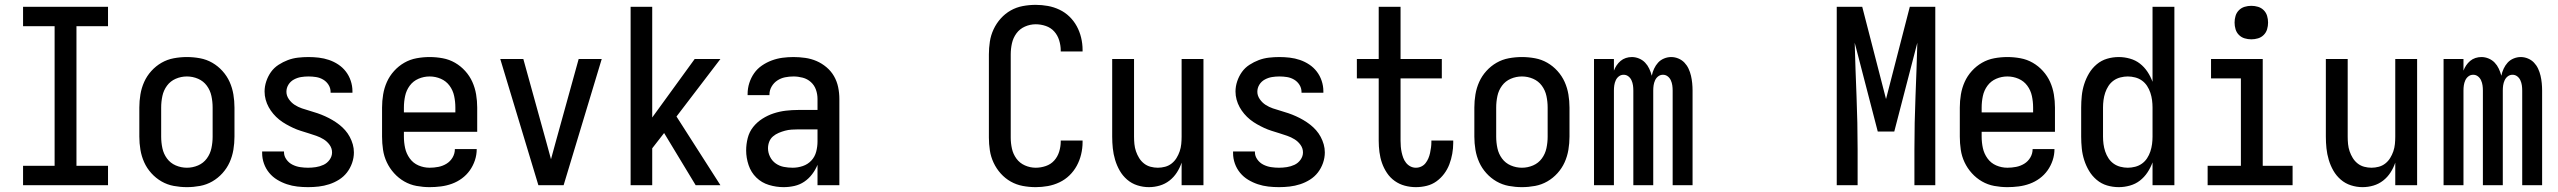

<svg xmlns="http://www.w3.org/2000/svg" viewBox="-20 -763 10540 791"><path d="M75 0V-80H205V-655H75V-735H425V-655H295V-80H425V0Z M750 8Q723 8 696 3Q669 -2 645.5 -15.5Q622 -29 603.5 -49.5Q585 -70 574 -94.5Q563 -119 558.5 -146Q554 -173 554 -200V-320Q554 -347 558.5 -374Q563 -401 574 -425.5Q585 -450 603.5 -470.5Q622 -491 645.5 -504.5Q669 -518 696 -523Q723 -528 750 -528Q777 -528 804 -523Q831 -518 854.5 -504.5Q878 -491 896.5 -470.5Q915 -450 926 -425.5Q937 -401 941.5 -374Q946 -347 946 -320V-200Q946 -173 941.5 -146Q937 -119 926 -94.5Q915 -70 896.5 -49.5Q878 -29 854.5 -15.5Q831 -2 804 3Q777 8 750 8ZM750 -72Q774 -72 796 -81.5Q818 -91 832 -110Q846 -129 851 -152.5Q856 -176 856 -200V-320Q856 -344 851 -367.5Q846 -391 832 -410Q818 -429 796 -438.5Q774 -448 750 -448Q726 -448 704 -438.5Q682 -429 668 -410Q654 -391 649 -367.5Q644 -344 644 -320V-200Q644 -176 649 -152.5Q654 -129 668 -110Q682 -91 704 -81.5Q726 -72 750 -72Z M1249 8Q1227 8 1205 5.5Q1183 3 1162 -4Q1141 -11 1122 -22.5Q1103 -34 1089 -51Q1075 -68 1067.5 -89Q1060 -110 1060 -132V-139H1150V-136Q1150 -120 1160 -106Q1170 -92 1185 -84.5Q1200 -77 1216.5 -74.5Q1233 -72 1249 -72Q1265 -72 1281.5 -74.5Q1298 -77 1313 -84Q1328 -91 1338 -105Q1348 -119 1348 -135Q1348 -152 1338 -166Q1328 -180 1313.5 -189Q1299 -198 1283 -203.5Q1267 -209 1251 -214Q1235 -219 1219 -224Q1203 -229 1188 -236Q1173 -243 1158 -251.5Q1143 -260 1130 -270.5Q1117 -281 1106 -294Q1095 -307 1087 -321.5Q1079 -336 1074.5 -352.5Q1070 -369 1070 -386Q1070 -407 1077 -428Q1084 -449 1096.5 -466.5Q1109 -484 1127.5 -496Q1146 -508 1166 -515.5Q1186 -523 1207.5 -525.5Q1229 -528 1251 -528Q1272 -528 1293.5 -525.5Q1315 -523 1335.5 -516Q1356 -509 1374 -497Q1392 -485 1405 -468Q1418 -451 1425 -430Q1432 -409 1432 -388V-381H1342V-384Q1342 -400 1333.5 -413.5Q1325 -427 1311.5 -435Q1298 -443 1282.5 -445.5Q1267 -448 1251 -448Q1235 -448 1220 -445.5Q1205 -443 1191 -435.5Q1177 -428 1168.5 -414.5Q1160 -401 1160 -385Q1160 -369 1170 -354.5Q1180 -340 1194 -331Q1208 -322 1224 -316.5Q1240 -311 1256 -306.5Q1272 -302 1288 -296.5Q1304 -291 1319.5 -284Q1335 -277 1349.5 -268.5Q1364 -260 1377.5 -249.5Q1391 -239 1402 -226.5Q1413 -214 1421 -199Q1429 -184 1433.5 -168Q1438 -152 1438 -135Q1438 -113 1430.5 -91.5Q1423 -70 1409.5 -52.5Q1396 -35 1377 -23Q1358 -11 1336.5 -4Q1315 3 1293 5.5Q1271 8 1249 8Z M1750 8Q1723 8 1696 3Q1669 -2 1645.5 -15.5Q1622 -29 1603.5 -49.5Q1585 -70 1573.5 -94.5Q1562 -119 1558 -146Q1554 -173 1554 -200V-320Q1554 -347 1558.5 -374Q1563 -401 1574 -425.5Q1585 -450 1603.5 -470.5Q1622 -491 1645.5 -504.5Q1669 -518 1696 -523Q1723 -528 1750 -528Q1777 -528 1804 -523Q1831 -518 1854.5 -504.5Q1878 -491 1896.5 -470.5Q1915 -450 1926 -425.5Q1937 -401 1941.5 -374Q1946 -347 1946 -320V-220H1644V-200Q1644 -176 1649 -153Q1654 -130 1668 -110.5Q1682 -91 1704 -81.5Q1726 -72 1750 -72Q1768 -72 1786 -75.5Q1804 -79 1819.5 -88.5Q1835 -98 1844.5 -114Q1854 -130 1854 -149H1944Q1944 -125 1936.5 -102.5Q1929 -80 1915.5 -61Q1902 -42 1883 -28Q1864 -14 1842 -6Q1820 2 1796.5 5Q1773 8 1750 8ZM1644 -300H1856V-320Q1856 -344 1851 -367.5Q1846 -391 1832 -410Q1818 -429 1796 -438.5Q1774 -448 1750 -448Q1726 -448 1704 -438.5Q1682 -429 1668 -410Q1654 -391 1649 -367.5Q1644 -344 1644 -320Z M2302 0H2198L2041 -520H2136L2232 -173Q2236 -157 2241 -140Q2246 -123 2250 -107Q2254 -123 2259 -140Q2264 -157 2268 -173L2364 -520H2459Z M2846 0 2716 -215 2667 -152V0H2578V-735H2667V-279L2842 -520H2948L2767 -283L2948 0Z M3208 8Q3178 8 3148 -1Q3118 -10 3096 -31.5Q3074 -53 3064 -83Q3054 -113 3054 -143Q3054 -169 3060.5 -194.5Q3067 -220 3083 -240Q3099 -260 3121 -274Q3143 -288 3167.5 -296Q3192 -304 3217.5 -307Q3243 -310 3269 -310H3348V-355Q3348 -375 3341.5 -393.5Q3335 -412 3320.5 -425Q3306 -438 3287 -443Q3268 -448 3249 -448Q3231 -448 3214 -444.5Q3197 -441 3182.5 -431.5Q3168 -422 3159 -406.5Q3150 -391 3150 -374V-371H3060V-376Q3060 -399 3067 -421Q3074 -443 3087 -461.5Q3100 -480 3119 -493Q3138 -506 3159.5 -514Q3181 -522 3203.5 -525Q3226 -528 3249 -528Q3273 -528 3297.5 -524.5Q3322 -521 3344 -511.5Q3366 -502 3385 -486Q3404 -470 3416 -449Q3428 -428 3433 -404Q3438 -380 3438 -355V0H3348V-84Q3340 -64 3326 -45.5Q3312 -27 3293.5 -14.5Q3275 -2 3253 3Q3231 8 3208 8ZM3246 -72Q3267 -72 3287.5 -79Q3308 -86 3322.5 -101.5Q3337 -117 3342.5 -138Q3348 -159 3348 -180V-230H3269Q3255 -230 3241 -229Q3227 -228 3214 -224.5Q3201 -221 3188 -215.5Q3175 -210 3164.5 -201Q3154 -192 3149 -179Q3144 -166 3144 -152Q3144 -134 3152.5 -117Q3161 -100 3176 -89.5Q3191 -79 3209 -75.5Q3227 -72 3246 -72Z M4247 8Q4220 8 4193.5 3Q4167 -2 4144 -15Q4121 -28 4103 -48Q4085 -68 4073.5 -92.5Q4062 -117 4058 -143.5Q4054 -170 4054 -196V-539Q4054 -565 4058 -591.5Q4062 -618 4073.5 -642.5Q4085 -667 4103 -687Q4121 -707 4144 -720Q4167 -733 4193.5 -738Q4220 -743 4247 -743Q4272 -743 4297 -738.5Q4322 -734 4345 -723Q4368 -712 4386 -694.5Q4404 -677 4416 -655Q4428 -633 4434 -608Q4440 -583 4440 -558V-551H4350V-555Q4350 -576 4343.5 -597Q4337 -618 4323 -633.5Q4309 -649 4288.5 -656Q4268 -663 4247 -663Q4224 -663 4202.5 -653.5Q4181 -644 4167.5 -625.5Q4154 -607 4149 -584.5Q4144 -562 4144 -539V-196Q4144 -173 4149 -150.5Q4154 -128 4167.5 -109.5Q4181 -91 4202.5 -81.5Q4224 -72 4247 -72Q4268 -72 4288.5 -79Q4309 -86 4323 -101.5Q4337 -117 4343.5 -138Q4350 -159 4350 -180V-184H4440V-177Q4440 -152 4434 -127Q4428 -102 4416 -80Q4404 -58 4386 -40.5Q4368 -23 4345 -12Q4322 -1 4297 3.5Q4272 8 4247 8Z M4713 8Q4689 8 4665.5 0.5Q4642 -7 4623.5 -23Q4605 -39 4593 -60Q4581 -81 4574 -104.5Q4567 -128 4564.5 -152Q4562 -176 4562 -200V-520H4652V-200Q4652 -185 4653.5 -169.5Q4655 -154 4660 -139.5Q4665 -125 4673 -112Q4681 -99 4693 -89.5Q4705 -80 4720 -76Q4735 -72 4750 -72Q4765 -72 4780 -76Q4795 -80 4807 -89.5Q4819 -99 4827 -112Q4835 -125 4840 -139.5Q4845 -154 4846.5 -169.5Q4848 -185 4848 -200V-520H4938V0H4848V-93Q4841 -72 4828.5 -52.5Q4816 -33 4798 -19Q4780 -5 4758 1.5Q4736 8 4713 8Z M5249 8Q5227 8 5205 5.5Q5183 3 5162 -4Q5141 -11 5122 -22.5Q5103 -34 5089 -51Q5075 -68 5067.5 -89Q5060 -110 5060 -132V-139H5150V-136Q5150 -120 5160 -106Q5170 -92 5185 -84.5Q5200 -77 5216.5 -74.5Q5233 -72 5249 -72Q5265 -72 5281.5 -74.5Q5298 -77 5313 -84Q5328 -91 5338 -105Q5348 -119 5348 -135Q5348 -152 5338 -166Q5328 -180 5313.5 -189Q5299 -198 5283 -203.5Q5267 -209 5251 -214Q5235 -219 5219 -224Q5203 -229 5188 -236Q5173 -243 5158 -251.5Q5143 -260 5130 -270.5Q5117 -281 5106 -294Q5095 -307 5087 -321.5Q5079 -336 5074.5 -352.5Q5070 -369 5070 -386Q5070 -407 5077 -428Q5084 -449 5096.5 -466.5Q5109 -484 5127.5 -496Q5146 -508 5166 -515.5Q5186 -523 5207.5 -525.5Q5229 -528 5251 -528Q5272 -528 5293.5 -525.5Q5315 -523 5335.5 -516Q5356 -509 5374 -497Q5392 -485 5405 -468Q5418 -451 5425 -430Q5432 -409 5432 -388V-381H5342V-384Q5342 -400 5333.5 -413.5Q5325 -427 5311.5 -435Q5298 -443 5282.5 -445.5Q5267 -448 5251 -448Q5235 -448 5220 -445.5Q5205 -443 5191 -435.5Q5177 -428 5168.5 -414.5Q5160 -401 5160 -385Q5160 -369 5170 -354.5Q5180 -340 5194 -331Q5208 -322 5224 -316.5Q5240 -311 5256 -306.5Q5272 -302 5288 -296.5Q5304 -291 5319.5 -284Q5335 -277 5349.5 -268.5Q5364 -260 5377.5 -249.5Q5391 -239 5402 -226.5Q5413 -214 5421 -199Q5429 -184 5433.5 -168Q5438 -152 5438 -135Q5438 -113 5430.5 -91.5Q5423 -70 5409.5 -52.5Q5396 -35 5377 -23Q5358 -11 5336.5 -4Q5315 3 5293 5.5Q5271 8 5249 8Z M5813 8Q5790 8 5767.5 2Q5745 -4 5726 -17.5Q5707 -31 5694 -50.5Q5681 -70 5673.5 -91.5Q5666 -113 5663 -136.5Q5660 -160 5660 -183V-440H5570V-520H5660V-735H5750V-520H5920V-440H5750V-183Q5750 -171 5751 -159Q5752 -147 5754.5 -135.5Q5757 -124 5761 -113Q5765 -102 5772.5 -92.5Q5780 -83 5790.5 -77.5Q5801 -72 5813 -72Q5825 -72 5835.5 -77Q5846 -82 5853 -91Q5860 -100 5864.5 -110.5Q5869 -121 5871.5 -132.5Q5874 -144 5875.5 -155.5Q5877 -167 5877 -178V-184H5967V-174Q5967 -152 5963 -129.5Q5959 -107 5951 -86Q5943 -65 5929.5 -47Q5916 -29 5898 -16Q5880 -3 5858 2.5Q5836 8 5813 8Z M6250 8Q6223 8 6196 3Q6169 -2 6145.5 -15.5Q6122 -29 6103.5 -49.5Q6085 -70 6074 -94.5Q6063 -119 6058.5 -146Q6054 -173 6054 -200V-320Q6054 -347 6058.5 -374Q6063 -401 6074 -425.5Q6085 -450 6103.5 -470.5Q6122 -491 6145.5 -504.5Q6169 -518 6196 -523Q6223 -528 6250 -528Q6277 -528 6304 -523Q6331 -518 6354.5 -504.5Q6378 -491 6396.5 -470.5Q6415 -450 6426 -425.5Q6437 -401 6441.5 -374Q6446 -347 6446 -320V-200Q6446 -173 6441.5 -146Q6437 -119 6426 -94.5Q6415 -70 6396.5 -49.5Q6378 -29 6354.5 -15.5Q6331 -2 6304 3Q6277 8 6250 8ZM6250 -72Q6274 -72 6296 -81.5Q6318 -91 6332 -110Q6346 -129 6351 -152.5Q6356 -176 6356 -200V-320Q6356 -344 6351 -367.5Q6346 -391 6332 -410Q6318 -429 6296 -438.5Q6274 -448 6250 -448Q6226 -448 6204 -438.5Q6182 -429 6168 -410Q6154 -391 6149 -367.5Q6144 -344 6144 -320V-200Q6144 -176 6149 -152.5Q6154 -129 6168 -110Q6182 -91 6204 -81.5Q6226 -72 6250 -72Z M6547 0V-520H6629V-472Q6633 -483 6640 -493.5Q6647 -504 6656.5 -512Q6666 -520 6678 -524Q6690 -528 6703 -528Q6718 -528 6732.5 -522Q6747 -516 6757.5 -505Q6768 -494 6774.5 -480Q6781 -466 6785 -451Q6788 -466 6794.5 -480Q6801 -494 6811 -505Q6821 -516 6835.5 -522Q6850 -528 6865 -528Q6880 -528 6894.5 -522Q6909 -516 6919.5 -505Q6930 -494 6936.5 -480Q6943 -466 6946.5 -451Q6950 -436 6951.5 -420.5Q6953 -405 6953 -390V0H6871V-390Q6871 -401 6869.5 -411.5Q6868 -422 6863.5 -432Q6859 -442 6850.5 -448.5Q6842 -455 6831 -455Q6820 -455 6811.5 -448.5Q6803 -442 6798.5 -432Q6794 -422 6792.5 -411.5Q6791 -401 6791 -390V0H6709V-390Q6709 -401 6707.5 -411.5Q6706 -422 6701.5 -432Q6697 -442 6688.5 -448.5Q6680 -455 6669 -455Q6658 -455 6649.5 -448.5Q6641 -442 6636.5 -432Q6632 -422 6630.5 -411.5Q6629 -401 6629 -390V0Z M7547 0V-735H7652L7750 -355L7848 -735H7953V0H7867V-147Q7867 -257 7871.5 -367Q7876 -477 7879 -587L7784 -221H7716L7621 -587Q7624 -477 7628.5 -367Q7633 -257 7633 -147V0Z M8250 8Q8223 8 8196 3Q8169 -2 8145.5 -15.5Q8122 -29 8103.5 -49.5Q8085 -70 8073.5 -94.5Q8062 -119 8058 -146Q8054 -173 8054 -200V-320Q8054 -347 8058.5 -374Q8063 -401 8074 -425.5Q8085 -450 8103.5 -470.5Q8122 -491 8145.5 -504.5Q8169 -518 8196 -523Q8223 -528 8250 -528Q8277 -528 8304 -523Q8331 -518 8354.5 -504.5Q8378 -491 8396.5 -470.5Q8415 -450 8426 -425.5Q8437 -401 8441.5 -374Q8446 -347 8446 -320V-220H8144V-200Q8144 -176 8149 -153Q8154 -130 8168 -110.5Q8182 -91 8204 -81.5Q8226 -72 8250 -72Q8268 -72 8286 -75.5Q8304 -79 8319.5 -88.5Q8335 -98 8344.5 -114Q8354 -130 8354 -149H8444Q8444 -125 8436.5 -102.5Q8429 -80 8415.5 -61Q8402 -42 8383 -28Q8364 -14 8342 -6Q8320 2 8296.5 5Q8273 8 8250 8ZM8144 -300H8356V-320Q8356 -344 8351 -367.5Q8346 -391 8332 -410Q8318 -429 8296 -438.5Q8274 -448 8250 -448Q8226 -448 8204 -438.5Q8182 -429 8168 -410Q8154 -391 8149 -367.5Q8144 -344 8144 -320Z M8709 8Q8684 8 8660.5 1Q8637 -6 8618 -22Q8599 -38 8586.5 -59Q8574 -80 8566.5 -103.5Q8559 -127 8556.5 -151.5Q8554 -176 8554 -200V-320Q8554 -344 8556.5 -368.5Q8559 -393 8566.5 -416.5Q8574 -440 8586.5 -461Q8599 -482 8618 -498Q8637 -514 8660.5 -521Q8684 -528 8709 -528Q8732 -528 8755 -521.5Q8778 -515 8796 -501Q8814 -487 8827 -467.5Q8840 -448 8848 -426V-735H8938V0H8848V-94Q8840 -72 8827 -52.5Q8814 -33 8796 -19Q8778 -5 8755 1.5Q8732 8 8709 8ZM8746 -72Q8761 -72 8776.5 -76Q8792 -80 8804.5 -89Q8817 -98 8825.5 -111Q8834 -124 8839 -139Q8844 -154 8846 -169.5Q8848 -185 8848 -200V-320Q8848 -335 8846 -350.5Q8844 -366 8839 -381Q8834 -396 8825.5 -409Q8817 -422 8804.5 -431Q8792 -440 8776.5 -444Q8761 -448 8746 -448Q8731 -448 8715.5 -444Q8700 -440 8687.5 -431Q8675 -422 8666.5 -409Q8658 -396 8653 -381Q8648 -366 8646 -350.5Q8644 -335 8644 -320V-200Q8644 -185 8646 -169.5Q8648 -154 8653 -139Q8658 -124 8666.5 -111Q8675 -98 8687.5 -89Q8700 -80 8715.5 -76Q8731 -72 8746 -72Z M9075 0V-80H9212V-440H9089V-520H9302V-80H9425V0ZM9255 -601Q9241 -601 9227.5 -605Q9214 -609 9204 -619Q9194 -629 9190 -642.5Q9186 -656 9186 -670Q9186 -684 9190 -697.5Q9194 -711 9204 -721Q9214 -731 9227.5 -735Q9241 -739 9255 -739Q9269 -739 9282.5 -735Q9296 -731 9306 -721Q9316 -711 9320 -697.5Q9324 -684 9324 -670Q9324 -656 9320 -642.5Q9316 -629 9306 -619Q9296 -609 9282.5 -605Q9269 -601 9255 -601Z M9713 8Q9689 8 9665.5 0.5Q9642 -7 9623.5 -23Q9605 -39 9593 -60Q9581 -81 9574 -104.5Q9567 -128 9564.5 -152Q9562 -176 9562 -200V-520H9652V-200Q9652 -185 9653.5 -169.5Q9655 -154 9660 -139.5Q9665 -125 9673 -112Q9681 -99 9693 -89.5Q9705 -80 9720 -76Q9735 -72 9750 -72Q9765 -72 9780 -76Q9795 -80 9807 -89.5Q9819 -99 9827 -112Q9835 -125 9840 -139.5Q9845 -154 9846.5 -169.5Q9848 -185 9848 -200V-520H9938V0H9848V-93Q9841 -72 9828.5 -52.5Q9816 -33 9798 -19Q9780 -5 9758 1.5Q9736 8 9713 8Z M10047 0V-520H10129V-472Q10133 -483 10140 -493.5Q10147 -504 10156.5 -512Q10166 -520 10178 -524Q10190 -528 10203 -528Q10218 -528 10232.5 -522Q10247 -516 10257.5 -505Q10268 -494 10274.5 -480Q10281 -466 10285 -451Q10288 -466 10294.5 -480Q10301 -494 10311 -505Q10321 -516 10335.5 -522Q10350 -528 10365 -528Q10380 -528 10394.5 -522Q10409 -516 10419.5 -505Q10430 -494 10436.5 -480Q10443 -466 10446.5 -451Q10450 -436 10451.5 -420.5Q10453 -405 10453 -390V0H10371V-390Q10371 -401 10369.5 -411.5Q10368 -422 10363.5 -432Q10359 -442 10350.5 -448.5Q10342 -455 10331 -455Q10320 -455 10311.5 -448.5Q10303 -442 10298.5 -432Q10294 -422 10292.5 -411.5Q10291 -401 10291 -390V0H10209V-390Q10209 -401 10207.5 -411.5Q10206 -422 10201.5 -432Q10197 -442 10188.5 -448.5Q10180 -455 10169 -455Q10158 -455 10149.5 -448.5Q10141 -442 10136.5 -432Q10132 -422 10130.5 -411.5Q10129 -401 10129 -390V0Z"/></svg>

Font: Iosevka Custom Medium
Style: Regular
Weight: 500
Monospace: yes
Designer: Belleve Invis
Foundry: Belleve Invis
Version: Version 32.5.0; ttfautohint (v1.8.4)